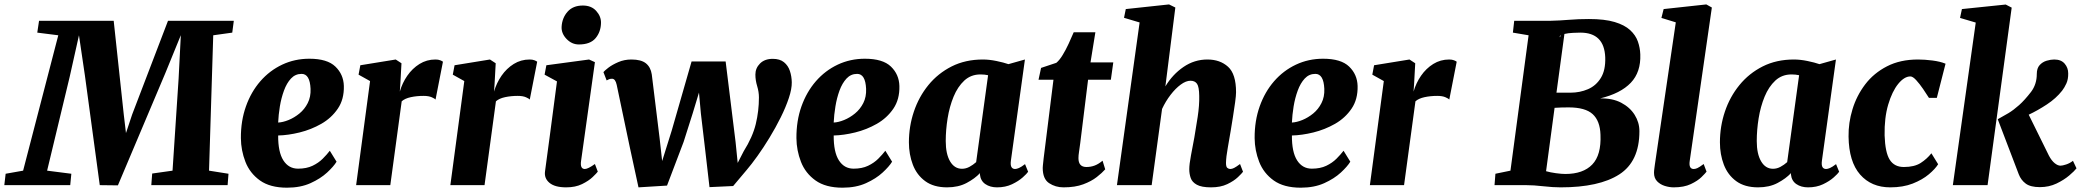

<svg xmlns="http://www.w3.org/2000/svg" viewBox="-62 -837 9408 868"><path d="M-42.5 0 -36.5 -51.5 42.5 -65.5 201.5 -677.5 106.5 -689.5 114.5 -743H452L497.5 -319.5L507.5 -235.5L535.5 -319.5L697.5 -743H995L988 -689.5L902 -677.5L883 -65.5L971 -51.5L967 0H622L626 -52.5L718 -65.5L745.5 -482.5L755.5 -678L685.5 -506.5L471 1L389 0L322 -494.5L295 -677.5L253 -489.5L151 -65.5L260.5 -51.5L255.5 0Z M1459.5 -106Q1446.5 -84.5 1416.8 -57Q1387 -29.5 1341.8 -9Q1296.5 11.5 1235.5 11.5Q1159 11.5 1113.2 -21.2Q1067.5 -54 1047.5 -105.5Q1027.5 -157 1027 -212.5Q1026.5 -290.5 1049.8 -356Q1073 -421.5 1115 -469.8Q1157 -518 1213.8 -544.8Q1270.5 -571.5 1336.5 -571.5Q1417.5 -571.5 1454.2 -536Q1491 -500.5 1492.5 -448.5Q1494 -388 1465.2 -345.8Q1436.5 -303.5 1390.5 -277.2Q1344.5 -251 1292.5 -238.2Q1240.5 -225.5 1195.5 -224.5Q1195 -149.5 1219 -112Q1243 -74.5 1285.5 -74.5Q1323.5 -74.5 1350.8 -87.5Q1378 -100.5 1397 -119.5Q1416 -138.5 1429 -155.5ZM1301.5 -503Q1273 -503 1253.5 -482Q1234 -461 1221.8 -427.5Q1209.5 -394 1203.2 -355.8Q1197 -317.5 1195.5 -283Q1217 -284 1242.8 -294.5Q1268.5 -305 1291.8 -324Q1315 -343 1329.2 -371Q1343.5 -399 1342 -435.5Q1339 -503 1301.5 -503Z M1745.5 -423Q1756.5 -461.5 1779.2 -494.5Q1802 -527.5 1834.5 -547.8Q1867 -568 1906.5 -568Q1919.5 -568 1928.2 -564.5Q1937 -561 1940.5 -558L1907 -387Q1904 -391 1890 -397.2Q1876 -403.5 1852.5 -403.5Q1822.5 -403.5 1795.5 -397.8Q1768.5 -392 1754 -379L1702.5 0H1548L1611 -470.5L1559 -499.5L1567 -542L1727 -568L1753 -551L1748 -459.5Z M2171.5 -423Q2182.5 -461.5 2205.2 -494.5Q2228 -527.5 2260.5 -547.8Q2293 -568 2332.5 -568Q2345.5 -568 2354.2 -564.5Q2363 -561 2366.5 -558L2333 -387Q2330 -391 2316 -397.2Q2302 -403.5 2278.5 -403.5Q2248.5 -403.5 2221.5 -397.8Q2194.5 -392 2180 -379L2128.5 0H1974L2037 -470.5L1985 -499.5L1993 -542L2153 -568L2179 -551L2174 -459.5Z M2497.5 10Q2446.5 10 2422 -10.5Q2397.5 -31 2402 -62.5Q2410 -120.5 2423.8 -224.8Q2437.5 -329 2456 -469L2400 -499.5L2408 -542L2601 -568L2627.5 -556L2565 -110Q2559.5 -73 2582 -73Q2596 -73 2627.5 -95.5L2640.5 -61Q2635 -53.5 2617.2 -36.5Q2599.5 -19.5 2569.5 -4.8Q2539.5 10 2497.5 10ZM2555 -636Q2523 -636 2499 -661.2Q2475 -686.5 2477 -717Q2479.5 -756.5 2504 -784.2Q2528.5 -812 2573 -812Q2611.5 -812 2633.5 -787.5Q2655.5 -763 2655 -734Q2654.5 -693.5 2630.8 -664.8Q2607 -636 2555 -636Z M2824.5 10 2785 -172.5 2726 -453.5Q2720 -481 2705 -481Q2696 -481 2691.5 -478.8Q2687 -476.5 2680.5 -473.5L2666 -511Q2670.5 -517 2688.2 -530.8Q2706 -544.5 2733.2 -556.2Q2760.5 -568 2792.5 -568Q2836.5 -568 2858 -550.8Q2879.5 -533.5 2884.5 -501L2920 -212L2931.5 -109L2974.5 -246L3064.5 -559H3218.5L3263.5 -194.5L3273 -100.5L3300 -153Q3340.5 -217.5 3354.8 -276.5Q3369 -335.5 3369 -396.5Q3369 -421.5 3361 -447.8Q3353 -474 3353 -500Q3353 -529 3374 -550Q3395 -571 3431.5 -571Q3463.5 -571 3482.2 -555.8Q3501 -540.5 3509 -516.2Q3517 -492 3517.5 -465Q3518 -435 3504.2 -393.8Q3490.5 -352.5 3467.5 -306.2Q3444.5 -260 3417 -214.8Q3389.5 -169.5 3362.2 -131.5Q3335 -93.5 3313.5 -68.5L3252.5 4L3145.5 9L3124.5 -172.5L3106.5 -324.5L3098 -418.5L3069.5 -324.5L3028.5 -195.5L2953.5 2Z M3971 -106Q3958 -84.5 3928.2 -57Q3898.5 -29.5 3853.2 -9Q3808 11.5 3747 11.5Q3670.5 11.5 3624.8 -21.2Q3579 -54 3559 -105.5Q3539 -157 3538.5 -212.5Q3538 -290.5 3561.2 -356Q3584.5 -421.5 3626.5 -469.8Q3668.5 -518 3725.2 -544.8Q3782 -571.5 3848 -571.5Q3929 -571.5 3965.8 -536Q4002.5 -500.5 4004 -448.5Q4005.5 -388 3976.8 -345.8Q3948 -303.5 3902 -277.2Q3856 -251 3804 -238.2Q3752 -225.5 3707 -224.5Q3706.5 -149.5 3730.5 -112Q3754.5 -74.5 3797 -74.5Q3835 -74.5 3862.2 -87.5Q3889.5 -100.5 3908.5 -119.5Q3927.5 -138.5 3940.5 -155.5ZM3813 -503Q3784.5 -503 3765 -482Q3745.5 -461 3733.2 -427.5Q3721 -394 3714.8 -355.8Q3708.5 -317.5 3707 -283Q3728.5 -284 3754.2 -294.5Q3780 -305 3803.2 -324Q3826.5 -343 3840.8 -371Q3855 -399 3853.5 -435.5Q3850.5 -503 3813 -503Z M4508 -110Q4505.5 -90 4510.8 -81.5Q4516 -73 4527 -73Q4534 -73 4544.5 -77.5Q4555 -82 4572 -95L4586 -60.5Q4580.5 -52 4561.5 -35Q4542.5 -18 4513 -4Q4483.5 10 4445.5 10Q4414 10 4392.5 -4.8Q4371 -19.5 4368 -48.5L4368.5 -54.5Q4345 -29.5 4307.8 -9.8Q4270.5 10 4219.5 10Q4159 10 4120.8 -18Q4082.5 -46 4064.8 -92.5Q4047 -139 4047 -193.5Q4047 -265.5 4069.5 -332.5Q4092 -399.5 4135.2 -452.5Q4178.5 -505.5 4240.5 -536.8Q4302.5 -568 4381.5 -568Q4410.5 -568 4443 -561.2Q4475.5 -554.5 4497 -547L4571.5 -568ZM4405 -497Q4389 -500.5 4370.5 -500.5Q4327.5 -500.5 4297.5 -472.8Q4267.5 -445 4249 -400Q4230.5 -355 4222 -302.2Q4213.5 -249.5 4213.5 -199.5Q4213.5 -141 4233.2 -107.5Q4253 -74 4287 -74Q4304.5 -74 4320.8 -82.8Q4337 -91.5 4351 -104Z M4821.5 -189.5Q4818.5 -165.5 4816 -150Q4813.5 -134.5 4813.5 -122Q4813.5 -82 4849.5 -82Q4869 -82 4886.5 -88.5Q4904 -95 4922.5 -110.5L4934.5 -71.5Q4920.5 -55.5 4896.2 -36.5Q4872 -17.5 4835.2 -3.8Q4798.5 10 4746 10Q4709.5 10 4680.8 -9Q4652 -28 4652 -78Q4652 -81.5 4652.8 -90Q4653.5 -98.5 4656.2 -121.8Q4659 -145 4665 -192L4700.5 -476.5H4633L4644.5 -530L4713.5 -553Q4728 -565 4742.2 -588.5Q4756.5 -612 4769.2 -639.5Q4782 -667 4792 -691H4890L4868 -555H4971L4960 -476.5H4857Z M5206.5 -446.5Q5239 -500.5 5288.2 -534.2Q5337.5 -568 5396.5 -568Q5453.5 -568 5489.8 -535.2Q5526 -502.5 5526 -420Q5526 -405.5 5521.8 -374.5Q5517.5 -343.5 5512 -308.8Q5506.5 -274 5502 -247Q5496 -209.5 5488.5 -168.5Q5481 -127.5 5480.5 -100.5Q5480.5 -82.5 5486.8 -77.8Q5493 -73 5499.5 -73Q5508 -73 5517.2 -77.8Q5526.5 -82.5 5544 -95.5L5557.5 -60.5Q5552.5 -53.5 5534.5 -36.2Q5516.5 -19 5486.2 -4.5Q5456 10 5413 10Q5370 10 5348.8 -1.8Q5327.5 -13.5 5321 -32.2Q5314.5 -51 5314.5 -72Q5314.5 -94 5322.2 -134.8Q5330 -175.5 5337.5 -216Q5344.5 -256 5352.5 -308.5Q5360.5 -361 5359.5 -403.5Q5359 -444.5 5349.5 -458.2Q5340 -472 5320 -472Q5299.5 -472 5275.8 -454.5Q5252 -437 5229.8 -408Q5207.5 -379 5191.5 -344.5L5144.5 0H4987.5L5090 -735.5L5019.5 -756.5L5027.5 -796L5223 -817L5251.5 -803Z M6042.5 -106Q6029.5 -84.5 5999.8 -57Q5970 -29.5 5924.8 -9Q5879.5 11.5 5818.5 11.5Q5742 11.5 5696.2 -21.2Q5650.5 -54 5630.5 -105.5Q5610.5 -157 5610 -212.5Q5609.5 -290.5 5632.8 -356Q5656 -421.5 5698 -469.8Q5740 -518 5796.8 -544.8Q5853.5 -571.5 5919.5 -571.5Q6000.5 -571.5 6037.2 -536Q6074 -500.5 6075.5 -448.5Q6077 -388 6048.2 -345.8Q6019.5 -303.5 5973.5 -277.2Q5927.5 -251 5875.5 -238.2Q5823.5 -225.5 5778.5 -224.5Q5778 -149.5 5802 -112Q5826 -74.5 5868.5 -74.5Q5906.5 -74.5 5933.8 -87.5Q5961 -100.5 5980 -119.5Q5999 -138.5 6012 -155.5ZM5884.5 -503Q5856 -503 5836.5 -482Q5817 -461 5804.8 -427.5Q5792.5 -394 5786.2 -355.8Q5780 -317.5 5778.5 -283Q5800 -284 5825.8 -294.5Q5851.5 -305 5874.8 -324Q5898 -343 5912.2 -371Q5926.5 -399 5925 -435.5Q5922 -503 5884.5 -503Z M6328.5 -423Q6339.5 -461.5 6362.2 -494.5Q6385 -527.5 6417.5 -547.8Q6450 -568 6489.5 -568Q6502.5 -568 6511.2 -564.5Q6520 -561 6523.5 -558L6490 -387Q6487 -391 6473 -397.2Q6459 -403.5 6435.5 -403.5Q6405.5 -403.5 6378.5 -397.8Q6351.5 -392 6337 -379L6285.5 0H6131L6194 -470.5L6142 -499.5L6150 -542L6310 -568L6336 -551L6331 -459.5Z M6783.5 -743H6947Q6989.5 -744 7031.5 -747.5Q7073.5 -751 7121 -751Q7192.5 -751 7237.5 -737.5Q7282.5 -724 7307.5 -701Q7332.5 -678 7342.5 -649.5Q7352.5 -621 7353.5 -591Q7356.5 -511 7310.5 -462.8Q7264.5 -414.5 7171.5 -392Q7227 -393.5 7266.8 -372.8Q7306.5 -352 7328 -317.8Q7349.5 -283.5 7349.5 -244Q7349.5 -107 7258.5 -48.5Q7167.5 10 6993.5 10Q6958.5 10 6914.8 5Q6871 0 6838 0H6694.5L6698.5 -51.5L6766.5 -65.5L6848.5 -677.5L6777.5 -689.5ZM7082.5 -689.5Q7071.5 -689.5 7049.5 -688.5Q7027.5 -687.5 7010.5 -683.5L6974.5 -418Q6993 -418 7007 -418Q7021 -418 7037.5 -418Q7080.5 -418 7117 -433.8Q7153.5 -449.5 7175.2 -484.8Q7197 -520 7195 -578Q7190.5 -689.5 7082.5 -689.5ZM6990 -668.5 6994.5 -678Q6987.5 -674 6990 -668.5ZM7029 -351.5Q7009 -351.5 6995.8 -351Q6982.5 -350.5 6966 -349.5L6927.5 -63Q6946.5 -57.5 6972.2 -54Q6998 -50.5 7014.5 -50.5Q7095 -50.5 7136.2 -93.2Q7177.5 -136 7173.5 -228Q7171.5 -290.5 7138.2 -321Q7105 -351.5 7029 -351.5Z M7577 -110Q7571.5 -73 7595 -73Q7602.5 -73 7611.5 -77Q7620.5 -81 7640 -95.5L7653 -61Q7647.5 -53.5 7630.2 -36.5Q7613 -19.5 7582 -4.8Q7551 10 7504.5 10Q7485 10 7464.2 3.5Q7443.5 -3 7429.5 -17.5Q7415.5 -32 7415.5 -56Q7415.5 -64.5 7417.2 -76.2Q7419 -88 7419.5 -93.5L7514 -736L7449 -756L7459 -796L7652 -817L7677 -803Z M8174.5 -110Q8172 -90 8177.2 -81.5Q8182.5 -73 8193.5 -73Q8200.5 -73 8211 -77.5Q8221.5 -82 8238.5 -95L8252.5 -60.5Q8247 -52 8228 -35Q8209 -18 8179.5 -4Q8150 10 8112 10Q8080.5 10 8059 -4.8Q8037.5 -19.5 8034.5 -48.5L8035 -54.5Q8011.5 -29.5 7974.2 -9.8Q7937 10 7886 10Q7825.5 10 7787.2 -18Q7749 -46 7731.2 -92.5Q7713.5 -139 7713.5 -193.5Q7713.5 -265.5 7736 -332.5Q7758.5 -399.5 7801.8 -452.5Q7845 -505.5 7907 -536.8Q7969 -568 8048 -568Q8077 -568 8109.5 -561.2Q8142 -554.5 8163.5 -547L8238 -568ZM8071.5 -497Q8055.5 -500.5 8037 -500.5Q7994 -500.5 7964 -472.8Q7934 -445 7915.5 -400Q7897 -355 7888.5 -302.2Q7880 -249.5 7880 -199.5Q7880 -141 7899.8 -107.5Q7919.5 -74 7953.5 -74Q7971 -74 7987.2 -82.8Q8003.5 -91.5 8017.5 -104Z M8658.5 -394.5Q8647.5 -412 8632 -434.8Q8616.5 -457.5 8601 -474.5Q8585.5 -491.5 8574.5 -491.5Q8547 -491.5 8519.5 -457.8Q8492 -424 8474.2 -364Q8456.5 -304 8458 -225Q8460.5 -147.5 8481.2 -114.8Q8502 -82 8545 -82Q8592.5 -82 8621 -100.2Q8649.5 -118.5 8669.5 -144L8700 -94.5Q8687 -73.5 8658 -49Q8629 -24.5 8585.2 -7.2Q8541.5 10 8483.5 10Q8398 10 8347.2 -48Q8296.5 -106 8295 -219.5Q8294 -281.5 8312.8 -343Q8331.5 -404.5 8370.2 -455.5Q8409 -506.5 8468.8 -537.2Q8528.5 -568 8609 -568Q8639 -568 8674.2 -563.5Q8709.5 -559 8733.5 -549L8694 -394.5Z M8766.5 0 8870 -735 8799 -756 8807.5 -796 9005.5 -816.5 9032.5 -802.5 8923.5 0ZM9160 9Q9117.5 9 9096 -7Q9074.5 -23 9064.5 -49L8969.5 -298Q8994.5 -311.5 9017.8 -325.5Q9041 -339.5 9066 -361.8Q9091 -384 9120 -421.5Q9146 -456 9146 -502.5Q9146 -528.5 9159 -542.8Q9172 -557 9190.5 -562.5Q9209 -568 9225 -568Q9256 -568 9272 -549.2Q9288 -530.5 9288 -505.5Q9288.5 -479 9279.8 -459.8Q9271 -440.5 9260.5 -427Q9233 -392 9191.5 -364.8Q9150 -337.5 9109.5 -318.5L9201 -133Q9213 -110.5 9227 -99.2Q9241 -88 9253 -88Q9262 -88 9278.8 -93.5Q9295.5 -99 9309.5 -110L9325.5 -76Q9316.5 -64 9292.8 -43.8Q9269 -23.5 9235 -7.2Q9201 9 9160 9Z"/></svg>

Font: Merriweather Black
Style: Italic
Weight: 900
Italic angle: -7.8°
Designer: Eben Sorkin
Foundry: Eben Sorkin
Version: Version 2.200;gftools[0.9.31]